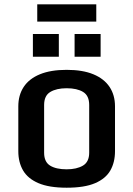

<svg xmlns="http://www.w3.org/2000/svg" viewBox="-20 -855 615 886"><path d="M287.6 11.2Q206.5 11.2 157.5 -9.8Q108.4 -30.8 86.4 -68.6Q64.5 -106.4 64.5 -157.2V-364.3Q64.5 -416 89.4 -453.9Q114.3 -491.7 164.1 -512.2Q213.9 -532.7 287.6 -532.7Q361.3 -532.7 410.9 -512.2Q460.4 -491.7 485.6 -453.9Q510.7 -416 510.7 -364.3V-157.2Q510.7 -106.4 489.3 -68.6Q467.8 -30.8 418.9 -9.8Q370.1 11.2 287.6 11.2ZM287.6 -73.7Q334 -73.7 362.8 -90.8Q391.6 -107.9 391.6 -150.4V-370.6Q391.6 -413.6 363.5 -430.7Q335.4 -447.8 287.6 -447.8Q240.7 -447.8 212.2 -430.7Q183.6 -413.6 183.6 -370.6V-150.4Q183.6 -107.9 211.2 -90.8Q238.8 -73.7 287.6 -73.7ZM324.2 -593.3V-698.2H444.3V-593.3ZM131.8 -593.3V-698.2H251.5V-593.3ZM151.9 -755.4V-835H424.3V-755.4Z"/></svg>

Font: Monda SemiBold
Style: Regular
Weight: 600
Designer: Vernon Adams
Foundry: Vernon Adams
Version: Version 2.200